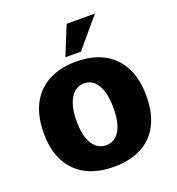

<svg xmlns="http://www.w3.org/2000/svg" viewBox="-170 -1111 1156 1257"><g transform="rotate(-20 408.5 -482.0)"><path d="M409.2 10.7Q297.4 10.7 217 -31.2Q136.7 -73.2 93.8 -154.3Q50.8 -235.4 50.8 -353Q50.8 -470.7 93.3 -553Q135.7 -635.3 216.1 -678.5Q296.4 -721.7 408.7 -721.7Q522 -721.7 601.8 -678.5Q681.6 -635.3 723.9 -553.2Q766.1 -471.2 766.1 -354.5Q766.1 -235.4 723.9 -154.1Q681.6 -72.8 602.1 -31Q522.5 10.7 409.2 10.7ZM409.7 -139.2Q449.2 -139.2 477.5 -163.3Q505.9 -187.5 521.2 -235.1Q536.6 -282.7 536.6 -352.5Q536.6 -421.9 521.5 -470.5Q506.3 -519 478 -544.7Q449.7 -570.3 409.2 -570.3Q369.6 -570.3 340.6 -544.7Q311.5 -519 295.7 -470.5Q279.8 -421.9 279.8 -352.5Q279.8 -282.2 295.9 -234.9Q312 -187.5 341.1 -163.3Q370.1 -139.2 409.7 -139.2ZM354 -772 436.5 -975.1H633.8L462.4 -772Z"/></g></svg>

Font: Comme Black
Style: Regular
Weight: 900
Version: Version 1.000;gftools[0.9.27]